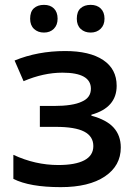

<svg xmlns="http://www.w3.org/2000/svg" viewBox="-20 -760 559 790"><path d="M161 -626Q186 -626 201.5 -641.5Q217 -657 217 -683Q217 -710 202 -725Q187 -740 161 -740Q135 -740 119.5 -726Q104 -712 104 -683Q104 -656 120 -641Q136 -626 161 -626ZM353 -626Q378 -626 394 -641.5Q410 -657 410 -683Q410 -710 394.5 -725Q379 -740 353 -740Q327 -740 311.5 -726Q296 -712 296 -683Q296 -656 312 -641Q328 -626 353 -626ZM144 -238H210Q289 -238 326.5 -218.5Q364 -199 364 -159Q364 -120 327 -100.5Q290 -81 220 -81Q125 -81 35 -123V-24Q102 10 230 10Q346 10 411.5 -34Q477 -78 477 -153Q477 -202 448 -234.5Q419 -267 356 -284V-288Q460 -317 460 -407Q460 -476 404.5 -513Q349 -550 248 -550Q135 -550 40 -511L77 -426Q159 -461 237 -461Q354 -461 354 -395Q354 -358 317 -342Q280 -324 201 -324H144Z"/></svg>

Font: OpenSansMMV
Style: Semibold
Weight: 600
Designer: Steve Matteson
Foundry: Ascender Corporation
Version: Version 6.000